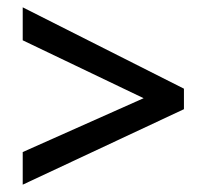

<svg xmlns="http://www.w3.org/2000/svg" viewBox="-20 -595 564 524"><path d="M42 -180 372 -327 42 -485V-575L482 -353V-297L42 -91Z"/></svg>

Font: Noto Sans Telugu SemiCondensed Medium
Style: Regular
Weight: 500
Width: 4
Designer: Jelle Bosma - Monotype Design Team
Foundry: Monotype Imaging Inc.
Version: Version 2.005; ttfautohint (v1.8.4.7-5d5b)